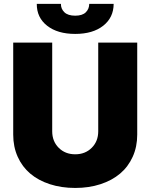

<svg xmlns="http://www.w3.org/2000/svg" viewBox="-20 -943 762 972"><path d="M477.3 -727.3H674.7V-261.4Q674.7 -199.9 651.8 -149.3Q628.9 -98.7 587.9 -64.1Q546.9 -29.5 488.6 -10.5Q430.4 8.5 360.8 8.5Q290.8 8.5 232.4 -10.5Q174 -29.5 133.2 -64.1Q92.3 -98.7 69.6 -149.3Q46.9 -199.9 46.9 -261.4V-727.3H244.3V-278.4Q244.3 -227.6 277.2 -194.8Q310 -161.9 360.8 -161.9Q411.6 -161.9 444.4 -194.8Q477.3 -227.6 477.3 -278.4ZM431.8 -923.3H555.4Q555 -854 502.5 -812.7Q449.9 -771.3 360.8 -771.3Q271.3 -771.3 218.6 -812.7Q165.8 -854 166.2 -923.3H288.4Q288 -898.4 305.9 -881Q323.9 -863.6 360.8 -863.6Q396.7 -863.6 414.1 -880.5Q431.5 -897.4 431.8 -923.3Z"/></svg>

Font: Karasuma Gothic
Style: Black
Weight: 900
Designer: Rasmus Andersson / Ryoko Nishizuka
Foundry: Genbu
Version: Version 1.00